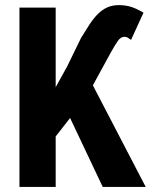

<svg xmlns="http://www.w3.org/2000/svg" viewBox="-20 -741 598 761"><path d="M257.8 -273.4 200.7 -200.2V0H57.1V-710.9H200.7V-395.5L246.1 -477.5L301.3 -590.8Q318.8 -619.6 334.5 -643.6Q350.1 -667.5 366.9 -684.6Q383.8 -701.7 404.1 -711.2Q424.3 -720.7 451.2 -720.7Q466.8 -720.7 479.7 -718.5Q492.7 -716.3 504.4 -712.2Q516.1 -708 526.9 -702.6Q537.6 -697.3 548.8 -690.9L499.5 -583Q490.2 -588.9 485.8 -592Q481.4 -595.2 473.1 -595.2Q458.5 -595.2 446.8 -578.4Q435.1 -561.5 418.5 -531.7L348.1 -402.8L557.6 0H387.2Z"/></svg>

Font: Roboto Condensed
Style: Bold
Weight: 700
Designer: Google
Version: Version 2.134; 2016